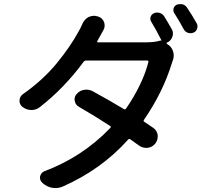

<svg xmlns="http://www.w3.org/2000/svg" viewBox="-20 -865 1040 947"><path d="M826.2 -722.7Q833 -711.9 833 -699.2Q833 -691.4 830.1 -683.6Q823.2 -663.1 802.7 -654.3Q801.8 -654.3 801.8 -651.9Q801.8 -649.4 802.7 -648.4L806.6 -646.5Q827.1 -633.8 834 -610.4Q836.9 -599.6 836.9 -589.8Q836.9 -577.1 831.1 -563.5Q829.1 -559.6 828.1 -554.7Q784.2 -411.1 690.4 -274.4Q685.5 -267.6 692.4 -263.7Q714.8 -249 734.4 -235.4Q753.9 -222.7 757.8 -199.2Q757.8 -195.3 757.8 -190.4Q757.8 -172.9 746.1 -157.2Q731.4 -138.7 708 -135.7Q704.1 -135.7 700.2 -135.7Q681.6 -135.7 665 -147.5Q647.5 -160.2 623 -177.7Q617.2 -181.6 612.3 -176.8Q479.5 -28.3 288.1 55.7Q271.5 62.5 253.9 62.5Q246.1 62.5 238.3 61.5Q211.9 56.6 191.4 39.1L188.5 36.1Q181.6 30.3 178.7 21.5Q175.8 12.7 177.7 4.9Q179.7 -2.9 185.1 -10.3Q190.4 -17.6 199.2 -20.5Q386.7 -90.8 524.4 -234.4Q529.3 -240.2 522.5 -244.1Q447.3 -293 368.2 -338.9Q351.6 -348.6 348.6 -368.2Q347.7 -372.1 347.7 -375Q347.7 -389.6 358.4 -401.4Q372.1 -418 394.5 -421.9Q400.4 -422.9 406.2 -422.9Q420.9 -422.9 435.5 -416Q512.7 -374 590.8 -327.1Q596.7 -323.2 601.6 -329.1Q683.6 -449.2 711.9 -558.6Q712.9 -561.5 711.4 -564Q710 -566.4 707 -566.4H404.3Q397.5 -566.4 392.6 -560.5Q297.9 -431.6 176.8 -336.9Q158.2 -322.3 134.8 -322.3Q133.8 -322.3 133.8 -322.3Q109.4 -323.2 90.8 -337.9Q76.2 -349.6 76.2 -367.2Q76.2 -388.7 92.8 -400.4Q191.4 -469.7 259.3 -552.2Q327.1 -634.8 368.2 -710.9Q377 -725.6 386.7 -748Q396.5 -769.5 417 -781.2Q430.7 -787.1 443.4 -787.1Q452.1 -787.1 460.9 -784.2L464.8 -783.2Q485.4 -776.4 493.2 -755.9Q496.1 -748 496.1 -739.3Q496.1 -727.5 490.2 -716.8Q484.4 -707 467.8 -676.8L460 -662.1Q458 -660.2 459.5 -658.2Q460.9 -656.2 462.9 -656.2H699.2Q743.2 -656.2 770.5 -665Q774.4 -666 777.3 -664.1Q749 -720.7 726.6 -756.8Q718.8 -768.6 722.7 -781.2Q726.6 -793.9 739.3 -799.8Q752.9 -805.7 767.6 -801.3Q782.2 -796.9 790 -784.2Q807.6 -755.9 826.2 -722.7ZM839.8 -799.8Q835 -806.6 835 -815.4Q835 -819.3 835.9 -823.2Q839.8 -835.9 851.6 -841.8Q860.4 -844.7 868.2 -844.7Q875 -844.7 880.9 -843.8Q895.5 -838.9 903.3 -826.2Q927.7 -790 950.2 -750Q954.1 -743.2 954.1 -734.4Q954.1 -729.5 952.1 -723.6Q948.2 -710 934.6 -704.1Q926.8 -701.2 919.9 -701.2Q913.1 -701.2 907.2 -703.1Q892.6 -708 885.7 -721.7Q863.3 -763.7 839.8 -799.8Z"/></svg>

Font: Gen Jyuu Gothic Medium
Style: Regular
Weight: 500
Designer: [Source Han Sans]
Ryoko NISHIZUKA  (kana & ideographs); Paul D. Hunt (Latin, Greek & Cyrillic); Wenlong ZHANG  (bopomofo
Version: Version 1.002.20150607